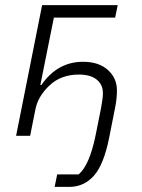

<svg xmlns="http://www.w3.org/2000/svg" viewBox="-20 -532 557 752"><path d="M194 200 204 151H288Q331 115 355 -5L376 -110Q383 -147 383 -167Q383 -201 358.5 -220.5Q334 -240 289 -240Q219 -240 174 -197.5Q129 -155 119 -105L98 0H43L145 -512H441L431 -463H191L138 -199H142Q205 -290 305 -290Q367 -290 402.5 -258Q438 -226 438 -178Q438 -146 431 -111L408 5Q387 112 348 156Q309 200 251 200Z"/></svg>

Font: IBM Plex Sans Light
Style: Italic
Weight: 300
Italic angle: -11.31°
Designer: Mike Abbink, Paul van der Laan, Pieter van Rosmalen
Foundry: Bold Monday
Version: Version 3.0